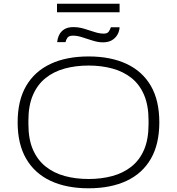

<svg xmlns="http://www.w3.org/2000/svg" viewBox="-20 -1002 953 1034"><path d="M457 12Q338 12 252.5 -28Q167 -68 121 -147Q75 -226 75 -343Q75 -461 121 -539.5Q167 -618 252.5 -658Q338 -698 457 -698Q576 -698 661.5 -658Q747 -618 792.5 -539.5Q838 -461 838 -343Q838 -226 792.5 -147Q747 -68 661.5 -28Q576 12 457 12ZM457 -38Q526 -38 585 -54Q644 -70 688 -105Q732 -140 756 -196Q780 -252 780 -333V-354Q780 -434 756 -490.5Q732 -547 688 -582Q644 -617 585 -633Q526 -649 457 -649Q388 -649 329 -633Q270 -617 226 -582Q182 -547 157.5 -490.5Q133 -434 133 -354V-333Q133 -252 157.5 -196Q182 -140 226 -105Q270 -70 329 -54Q388 -38 457 -38ZM288 -775Q290 -797 299.5 -815.5Q309 -834 327.5 -845Q346 -856 375 -856Q404 -856 432.5 -847.5Q461 -839 488 -830Q515 -821 539 -821Q559 -821 566.5 -833Q574 -845 577 -855H624Q623 -833 612 -814.5Q601 -796 582 -785Q563 -774 534 -774Q509 -774 480 -783Q451 -792 423.5 -801Q396 -810 373 -810Q351 -810 343 -798.5Q335 -787 333 -775ZM287 -936V-982H624V-936Z"/></svg>

Font: Archivo SemiExpanded Thin
Style: Regular
Weight: 250
Width: 6
Designer: Hector Gatti
Foundry: Omnibus-Type
Version: Version 2.001